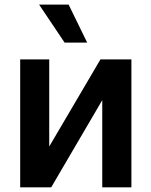

<svg xmlns="http://www.w3.org/2000/svg" viewBox="-20 -799 646 819"><path d="M190 -174 408.4 -545.5H540.5V0H416.2V-371.8L198.5 0H66.1V-545.5H190ZM351.9 -617.2H255.7L146.7 -779.5H272.7Z"/></svg>

Font: Inter UI Semi Bold
Style: Regular
Weight: 600
Designer: Rasmus Andersson
Foundry: rsms
Version: 3.2;8d6f07862